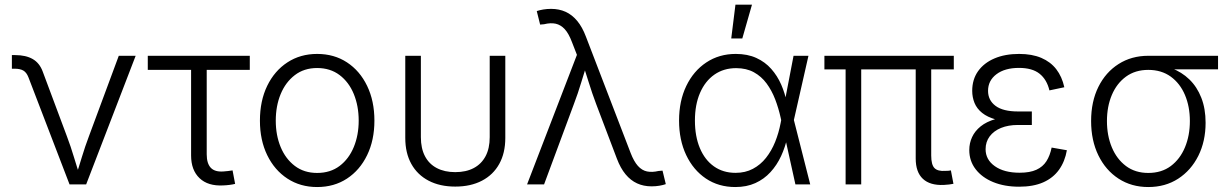

<svg xmlns="http://www.w3.org/2000/svg" viewBox="-20 -773 5147 805"><path d="M271.5 0 99.1 -449.2Q91.3 -469.2 77.9 -477.1Q64.5 -484.9 41.5 -484.9H29.8V-542H43.5Q88.4 -542 117.2 -525.4Q146 -508.8 159.2 -472.7L260.3 -202.1Q276.9 -158.2 290 -114.3Q303.2 -70.3 317.4 -28.3H295.9Q310.1 -70.3 323.2 -114.3Q336.4 -158.2 353 -202.1L478 -539.1H548.8L341.3 0Z M916 4.4Q852.1 7.8 816.7 -25.9Q781.2 -59.6 781.2 -121.1V-480H599.6V-539.1H1027.3V-480H846.7V-126Q846.7 -87.4 864 -69.3Q881.3 -51.3 917.5 -54.2Q925.3 -54.7 935.8 -55.9Q946.3 -57.1 955.1 -58.6L965.8 -2Q955.6 0.5 942.6 2.2Q929.7 3.9 916 4.4Z M1309.6 11.2Q1239.3 11.2 1185.1 -24.2Q1130.9 -59.6 1100.3 -122.6Q1069.8 -185.5 1069.8 -267.1Q1069.8 -350.1 1100.3 -413.1Q1130.9 -476.1 1185.1 -511.5Q1239.3 -546.9 1309.6 -546.9Q1380.9 -546.9 1434.8 -511.5Q1488.8 -476.1 1519.3 -412.8Q1549.8 -349.6 1549.8 -267.1Q1549.8 -185.5 1519.3 -122.6Q1488.8 -59.6 1434.8 -24.2Q1380.9 11.2 1309.6 11.2ZM1309.6 -47.9Q1365.2 -47.9 1404.1 -77.4Q1442.9 -106.9 1463.4 -156.7Q1483.9 -206.5 1483.9 -267.1Q1483.9 -328.6 1463.4 -378.7Q1442.9 -428.7 1403.8 -458.3Q1364.7 -487.8 1309.6 -487.8Q1254.9 -487.8 1216.1 -458Q1177.2 -428.2 1156.7 -378.4Q1136.2 -328.6 1136.2 -267.1Q1136.2 -206.1 1156.7 -156.5Q1177.2 -106.9 1216.1 -77.4Q1254.9 -47.9 1309.6 -47.9Z M1888.7 9.3Q1824.2 9.3 1777.1 -15.4Q1730 -40 1704.6 -85.7Q1679.2 -131.3 1679.2 -194.8V-539.1H1744.6V-197.8Q1744.6 -150.9 1761.7 -118.2Q1778.8 -85.4 1811.3 -68.4Q1843.8 -51.3 1888.7 -51.3Q1934.1 -51.3 1966.3 -68.4Q1998.5 -85.4 2015.9 -118.2Q2033.2 -150.9 2033.2 -197.8V-539.1H2098.6V-194.8Q2098.6 -131.3 2073.2 -85.7Q2047.9 -40 2000.7 -15.4Q1953.6 9.3 1888.7 9.3Z M2189.9 0 2398.9 -543 2378.4 -595.7Q2364.7 -632.3 2347.9 -650.6Q2331.1 -668.9 2309.8 -673.6Q2288.6 -678.2 2261.2 -671.4L2244.6 -669.9L2230.5 -726.6Q2242.2 -730.5 2257.8 -733.2Q2273.4 -735.8 2290.5 -735.8Q2324.2 -735.8 2351.6 -723.4Q2378.9 -710.9 2400.1 -685.3Q2421.4 -659.7 2436.5 -619.6L2624 -131.8Q2637.7 -96.2 2654.5 -77.4Q2671.4 -58.6 2692.6 -54.2Q2713.9 -49.8 2741.2 -56.2L2757.8 -57.6L2771.5 -1Q2760.7 2.9 2745.1 5.6Q2729.5 8.3 2711.9 8.3Q2678.2 8.3 2651.1 -4.2Q2624 -16.6 2602.8 -42.2Q2581.5 -67.9 2566.4 -107.9L2479.5 -336.9Q2462.4 -382.3 2449 -425.8Q2435.5 -469.2 2421.4 -512.7H2443.4Q2429.7 -470.2 2416.5 -426Q2403.3 -381.8 2386.2 -336.9L2261.2 0Z M3063 11.2Q2992.7 11.2 2939.7 -24.4Q2886.7 -60.1 2856.9 -123Q2827.1 -186 2827.1 -267.6Q2827.1 -349.6 2857.4 -412.6Q2887.7 -475.6 2941.4 -511.2Q2995.1 -546.9 3064.9 -546.9Q3114.3 -546.9 3151.1 -530Q3188 -513.2 3213.6 -484.1Q3239.3 -455.1 3255.4 -418.2Q3271.5 -381.3 3279.3 -340.8H3301.8L3308.1 -271.5L3377 0H3314.9L3252.9 -280.3Q3244.1 -319.8 3230 -356.7Q3215.8 -393.6 3194.1 -423.1Q3172.4 -452.6 3140.9 -470Q3109.4 -487.3 3066.4 -487.3Q3014.2 -487.3 2975.3 -460.2Q2936.5 -433.1 2915 -383.5Q2893.6 -334 2893.6 -267.6Q2893.6 -201.7 2914.3 -152.1Q2935.1 -102.5 2973.4 -75.4Q3011.7 -48.3 3064 -48.3Q3105 -48.3 3136.7 -65.2Q3168.5 -82 3191.7 -111.3Q3214.8 -140.6 3230 -178.2Q3245.1 -215.8 3252.9 -256.8L3307.1 -539.1H3369.6L3308.1 -268.1L3302.2 -199.7H3281.7Q3272.5 -156.7 3254.9 -118.7Q3237.3 -80.6 3210.4 -51.3Q3183.6 -22 3147 -5.4Q3110.4 11.2 3063 11.2ZM3045.9 -611.8 3063.5 -753.4H3132.8L3092.3 -611.8Z M3937 2.4Q3879.4 4.9 3849.4 -23.2Q3819.3 -51.3 3819.3 -108.4V-518.1H3884.3V-121.1Q3884.3 -82 3898.2 -68.1Q3912.1 -54.2 3943.8 -56.6Q3953.1 -56.6 3957.5 -57.1Q3961.9 -57.6 3966.8 -58.6L3977.5 -2.4Q3970.2 -1 3959.7 0.5Q3949.2 2 3937 2.4ZM3525.4 0V-518.1H3590.8V0ZM3436.5 -481.9V-539.1H3979V-481.9Z M4252.9 9.8Q4191.4 9.8 4144.3 -9.5Q4097.2 -28.8 4070.6 -63.5Q4043.9 -98.1 4043.9 -144Q4043.9 -172.9 4055.7 -198.2Q4067.4 -223.6 4091.6 -243.2Q4115.7 -262.7 4154.1 -273.9Q4192.4 -285.2 4246.1 -285.2H4306.2V-249H4247.1Q4207.5 -249 4177 -236.6Q4146.5 -224.1 4129.4 -201.2Q4112.3 -178.2 4112.3 -147.5Q4112.3 -103.5 4151.1 -76.2Q4189.9 -48.8 4254.9 -48.8Q4298.3 -48.8 4325.4 -61.3Q4352.5 -73.7 4367.4 -97.2Q4382.3 -120.6 4389.2 -154.3L4453.1 -143.1Q4444.8 -95.7 4420.2 -61.3Q4395.5 -26.9 4354 -8.5Q4312.5 9.8 4252.9 9.8ZM4247.1 -261.7Q4193.4 -261.7 4156.7 -271.7Q4120.1 -281.7 4097.9 -299.6Q4075.7 -317.4 4065.9 -341.3Q4056.2 -365.2 4056.2 -392.1Q4056.2 -439.9 4080.8 -474.6Q4105.5 -509.3 4149.7 -528.1Q4193.8 -546.9 4252.9 -546.9Q4307.1 -546.9 4345.9 -530.3Q4384.8 -513.7 4408.7 -482.7Q4432.6 -451.7 4442.4 -407.2L4379.9 -394Q4369.1 -439.5 4338.6 -463.9Q4308.1 -488.3 4252.4 -488.3Q4192.9 -488.3 4157.7 -461.7Q4122.6 -435.1 4122.6 -392.1Q4122.6 -352.5 4154.1 -329.1Q4185.5 -305.7 4248 -305.7H4306.2V-261.7Z M4794.4 11.2Q4724.1 11.2 4669.9 -23.9Q4615.7 -59.1 4585.2 -121.6Q4554.7 -184.1 4554.7 -265.6Q4554.7 -347.2 4585.2 -408.7Q4615.7 -470.2 4669.9 -504.6Q4724.1 -539.1 4794.4 -539.1H5086.9V-482.4H4862.3L4794.4 -480Q4739.7 -480 4700.9 -451.7Q4662.1 -423.3 4641.6 -374.8Q4621.1 -326.2 4621.1 -265.6Q4621.1 -204.6 4641.6 -155.3Q4662.1 -106 4700.9 -76.9Q4739.7 -47.9 4794.4 -47.9Q4850.1 -47.9 4888.9 -76.9Q4927.7 -106 4948.2 -155.3Q4968.8 -204.6 4968.8 -265.6Q4968.8 -326.2 4948.2 -374.8Q4927.7 -423.3 4888.7 -451.7Q4849.6 -480 4794.4 -480V-503.9Q4846.7 -503.9 4890.6 -487.5Q4934.6 -471.2 4966.8 -439.9Q4999 -408.7 5016.8 -363Q5034.7 -317.4 5034.7 -258.3Q5034.7 -180.7 5004.2 -119.6Q4973.6 -58.6 4919.7 -23.7Q4865.7 11.2 4794.4 11.2Z"/></svg>

Font: Inter 18pt Light
Style: Regular
Weight: 300
Designer: Rasmus Andersson
Foundry: rsms
Version: Version 4.001;git-66647c0bb